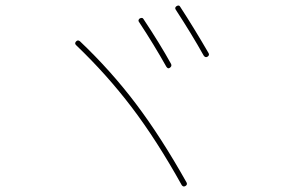

<svg xmlns="http://www.w3.org/2000/svg" viewBox="-20 -762 1040 704"><path d="M589.8 -517.6Q544.9 -597.7 490.2 -680.7Q484.4 -687.5 492.2 -694.3Q496.1 -696.3 500 -696.3Q503.9 -696.3 505.9 -692.4Q566.4 -601.6 607.4 -527.3Q611.3 -518.6 601.6 -512.7Q595.7 -508.8 589.8 -517.6ZM726.6 -558.6Q683.6 -635.7 625 -725.6Q619.1 -733.4 627 -739.3Q636.7 -745.1 640.6 -737.3Q691.4 -659.2 744.1 -568.4Q750 -559.6 740.2 -553.7Q732.4 -549.8 726.6 -558.6ZM646.5 -83Q554.7 -248 462.9 -368.7Q371.1 -489.3 259.8 -595.7Q252 -602.5 258.8 -609.9Q265.6 -617.2 273.4 -610.4Q386.7 -502.9 478.5 -381.3Q570.3 -259.8 664.1 -92.8Q668 -85 660.2 -80.1Q652.3 -75.2 646.5 -83Z"/></svg>

Font: Rounded-X Mgen+ 2m thin
Style: Regular
Weight: 100
Designer: [Source Han Sans]
Ryoko NISHIZUKA  (kana & ideographs); Paul D. Hunt (Latin, Greek & Cyrillic); Wenlong ZHANG  (bopomofo
Version: Version 1.059.20150602